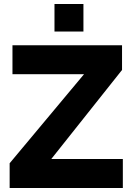

<svg xmlns="http://www.w3.org/2000/svg" viewBox="-20 -935 665 955"><path d="M395 -915H251V-778H395ZM591 0V-144H235L587 -587V-710H42V-566H398L28 -123V0Z"/></svg>

Font: RT Raleway ExtraBold
Style: Regular
Weight: 400
Designer: Matt McInerney, Pablo Impallari, Rodrigo Fuenzalida — Edited by Milan Moffatt in April 2016
Foundry: Matt McInerney, Pablo Impallari, Rodrigo Fuenzalida — Edited by Milan Moffatt in April 2016
Version: Version 3.001